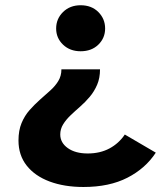

<svg xmlns="http://www.w3.org/2000/svg" viewBox="-20 -566 629 751"><path d="M306.4 165.4Q231.4 165.4 173.9 143.9Q116.5 122.4 84.4 81.7Q52.3 41 52.3 -16.6Q52.3 -55.8 64.4 -84.8Q76.5 -113.8 95.9 -135.6Q115.3 -157.4 136.2 -176Q157.1 -194.6 176.5 -211.9Q195.9 -229.2 208 -249.1Q220.2 -269.1 220.2 -294.7H371.2Q371.2 -260.5 359.9 -234.4Q348.6 -208.2 331.1 -187.4Q313.6 -166.6 293.5 -149Q273.3 -131.4 255.8 -114.7Q238.3 -98 227 -79.7Q215.7 -61.5 215.7 -39.9Q215.7 -7.8 245.1 13.2Q274.6 34.3 323.1 34.3Q371.4 34.3 408.2 14.6Q444.9 -5.1 468.2 -39.8L589.4 31.1Q549 92.9 478.4 129.1Q407.7 165.4 306.4 165.4ZM295.4 -365.5Q253.7 -365.5 226.6 -391.3Q199.6 -417.2 199.6 -454.5Q199.6 -492.4 226.6 -519Q253.7 -545.5 295.4 -545.5Q338.1 -545.5 364.6 -519Q391.2 -492.4 391.2 -454.5Q391.2 -417.2 364.6 -391.3Q338.1 -365.5 295.4 -365.5Z"/></svg>

Font: Montserrat Alternates Thin
Style: Regular
Weight: 100
Designer: Julieta Ulanovsky
Foundry: Julieta Ulanovsky
Version: Version 9.000